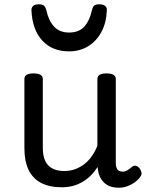

<svg xmlns="http://www.w3.org/2000/svg" viewBox="-20 -858 685 897"><path d="M269 17Q211 17 172 -3.5Q133 -24 113.5 -64.5Q94 -105 94 -166V-489Q94 -502 104.5 -508.5Q115 -515 136 -515Q158 -515 169 -508.5Q180 -502 180 -489V-166Q180 -131 191 -107Q202 -83 224.5 -71Q247 -59 280 -59Q308 -59 332 -68Q356 -77 375.5 -92.5Q395 -108 410 -130Q425 -152 435 -177V-489Q435 -502 445.5 -508.5Q456 -515 478 -515Q499 -515 510 -508.5Q521 -502 521 -489V-96Q521 -82 525 -73Q529 -64 536.5 -60Q544 -56 553 -56Q562 -56 569.5 -59.5Q577 -63 584.5 -69Q592 -75 599 -80Q607 -86 616.5 -83Q626 -80 634 -69Q639 -62 641 -52Q643 -42 636 -33Q626 -18 610 -6.5Q594 5 575 12Q556 19 536 19Q512 19 494.5 12.5Q477 6 465 -6Q453 -18 446 -34Q439 -50 437 -69L436 -78Q422 -56 404.5 -38.5Q387 -21 366 -8.5Q345 4 320.5 10.5Q296 17 269 17ZM303 -618Q224 -618 177.5 -668.5Q131 -719 127 -809Q126 -821 134 -829.5Q142 -838 161 -838Q180 -838 187 -830Q194 -822 197 -809Q206 -764 231.5 -735Q257 -706 303 -706Q350 -706 375 -735Q400 -764 409 -809Q412 -823 418.5 -830.5Q425 -838 444 -838Q463 -838 472 -829.5Q481 -821 479 -809Q477 -752 454 -709Q431 -666 392 -642Q353 -618 303 -618Z"/></svg>

Font: Playwrite HU
Style: Regular
Weight: 400
Designer: Veronika Burian, José Scaglione
Foundry: TypeTogether
Version: Version 1.002